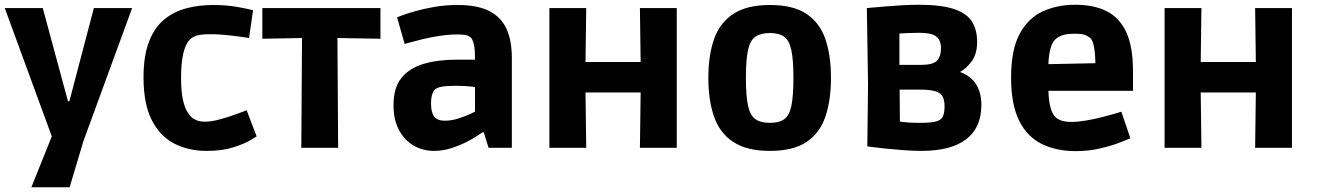

<svg xmlns="http://www.w3.org/2000/svg" viewBox="-20 -622 5542 808"><path d="M112 166 198 -48 0 -588H160L266 -196H272L375 -588H536L331 -28L273 166Z M850 13Q772 13 712 -18.5Q652 -50 618 -118Q584 -186 584 -296Q584 -387 607 -446.5Q630 -506 670.5 -539.5Q711 -573 764 -587Q817 -601 876 -601Q932 -601 977.5 -593Q1023 -585 1045 -579L1028 -462Q999 -467 952.5 -472.5Q906 -478 865 -478Q823 -478 805.5 -471.5Q788 -465 779 -456Q742 -417 742 -296Q742 -238 749.5 -203.5Q757 -169 768.5 -151Q780 -133 790 -125Q796 -121 808.5 -115.5Q821 -110 843 -110Q867 -110 896.5 -117.5Q926 -125 954 -134.5Q982 -144 1000 -151Q1018 -158 1018 -158L1060 -48Q1060 -48 1034.5 -32.5Q1009 -17 962 -2Q915 13 850 13Z M1248 0 1251 -462 1084 -459V-588H1581V-459L1400 -462L1403 0Z M1807 13Q1759 13 1720.5 -9.5Q1682 -32 1659 -75Q1636 -118 1636 -179Q1636 -252 1669 -293.5Q1702 -335 1762 -353Q1822 -371 1904 -371H1979Q1979 -414 1975 -432Q1971 -450 1966 -458Q1962 -465 1950.5 -471Q1939 -477 1904 -477Q1868 -477 1829.5 -471Q1791 -465 1758 -457Q1725 -449 1704 -443Q1683 -437 1683 -437L1651 -549Q1651 -549 1671.5 -557Q1692 -565 1727.5 -575Q1763 -585 1808.5 -593Q1854 -601 1905 -601Q1991 -601 2041 -574.5Q2091 -548 2112.5 -498.5Q2134 -449 2134 -380V0H2036L2016 -65H2010Q2010 -65 1992.5 -53Q1975 -41 1946 -26Q1917 -11 1881 1Q1845 13 1807 13ZM1852 -114Q1880 -114 1909.5 -123.5Q1939 -133 1959 -142.5Q1979 -152 1979 -152V-256Q1979 -256 1955 -258.5Q1931 -261 1893 -261Q1827 -261 1811 -246Q1804 -240 1799 -225.5Q1794 -211 1794 -185Q1794 -148 1807.5 -131Q1821 -114 1852 -114Z M2292 0V-588H2447L2444 -361H2676L2673 -588H2828V0H2673L2676 -233H2444L2447 0Z M3220 13Q3123 13 3066 -24.5Q3009 -62 2985 -131Q2961 -200 2961 -294Q2961 -389 2985 -457.5Q3009 -526 3066 -563.5Q3123 -601 3220 -601Q3318 -601 3374 -563.5Q3430 -526 3453.5 -457.5Q3477 -389 3477 -294Q3477 -200 3453.5 -131Q3430 -62 3374 -24.5Q3318 13 3220 13ZM3220 -105Q3259 -105 3280.5 -120.5Q3302 -136 3310.5 -177Q3319 -218 3319 -294Q3319 -371 3310 -412Q3301 -453 3279.5 -468Q3258 -483 3220 -483Q3182 -483 3159.5 -468Q3137 -453 3128 -412Q3119 -371 3119 -294Q3119 -218 3128 -177Q3137 -136 3159 -120.5Q3181 -105 3220 -105Z M3858 13Q3823 13 3783.5 10Q3744 7 3709 3.5Q3674 0 3652 -3Q3630 -6 3630 -6L3633 -269L3628 -588Q3628 -588 3650.5 -590Q3673 -592 3707.5 -595Q3742 -598 3779.5 -600Q3817 -602 3846 -602Q3939 -602 3993 -584.5Q4047 -567 4069.5 -532.5Q4092 -498 4092 -446Q4092 -395 4069.5 -364.5Q4047 -334 4020 -319Q4065 -303 4087.5 -267.5Q4110 -232 4110 -180Q4110 -85 4046 -36Q3982 13 3858 13ZM3856 -349Q3907 -349 3923.5 -367Q3940 -385 3940 -419Q3940 -453 3920 -468.5Q3900 -484 3849 -484Q3824 -484 3803 -483Q3782 -482 3765 -481V-349ZM3850 -105Q3896 -105 3918 -110.5Q3940 -116 3947.5 -131Q3955 -146 3955 -174Q3955 -200 3947 -215.5Q3939 -231 3916 -238Q3893 -245 3848 -245H3766L3767 -110Q3784 -108 3803 -106.5Q3822 -105 3850 -105Z M4507 14Q4426 14 4364.5 -16Q4303 -46 4269 -114Q4235 -182 4235 -295Q4235 -413 4271 -479.5Q4307 -546 4368 -574Q4429 -602 4505 -602Q4583 -602 4637 -575Q4691 -548 4719.5 -487Q4748 -426 4748 -323V-240H4392Q4395 -153 4423 -128Q4433 -119 4448.5 -114Q4464 -109 4489 -109Q4516 -109 4549 -114.5Q4582 -120 4613.5 -128Q4645 -136 4668 -142.5Q4691 -149 4699 -152L4737 -40Q4728 -36 4693.5 -22.5Q4659 -9 4610.5 2.5Q4562 14 4507 14ZM4419 -454Q4395 -429 4392 -352L4590 -356Q4588 -436 4572 -458Q4565 -466 4551 -473Q4537 -480 4505 -480Q4467 -480 4448 -472.5Q4429 -465 4419 -454Z M4881 0V-588H5036L5033 -361H5265L5262 -588H5417V0H5262L5265 -233H5033L5036 0Z"/></svg>

Font: Ruda SemiBold
Style: Bold
Weight: 900
Designer: Mariela Monsalve and Angelina Sanchez
Foundry: Mariela Monsalve and Angelina Sanchez
Version: Version 2.000